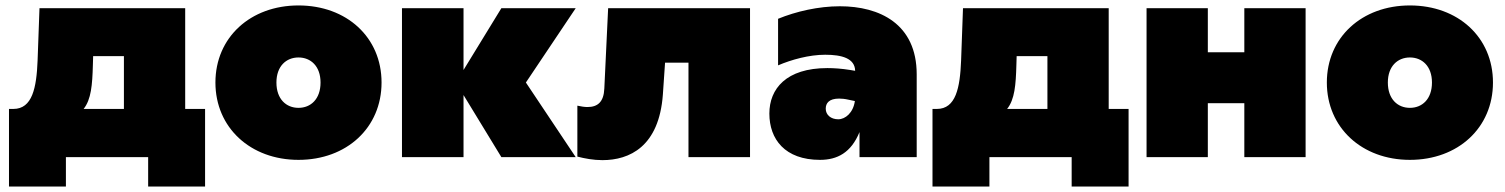

<svg xmlns="http://www.w3.org/2000/svg" viewBox="-20 -577 5527 705"><path d="M13 108H222V0H524V108H733V-177H660V-547H125L118 -354C114 -255 99 -177 29 -177H13ZM287 -177C315 -212 319 -266 321 -337L322 -371H435V-177Z M1076 10C1253 10 1381 -108 1381 -274C1381 -440 1253 -557 1076 -557C900 -557 771 -440 771 -274C771 -108 900 10 1076 10ZM1076 -181C1031 -181 995 -213 995 -274C995 -334 1031 -366 1076 -366C1121 -366 1157 -334 1157 -274C1157 -213 1121 -181 1076 -181Z M1821 0H2094L1911 -274L2094 -547H1821L1682 -320V-547H1456V0H1682V-228Z M2508 0H2734V-547H2213L2199 -252C2197 -203 2175 -184 2137 -184C2126 -184 2114 -186 2100 -189V-2C2127 5 2159 11 2192 11C2291 11 2400 -38 2414 -230L2422 -347H2508Z M3136 0H3346V-304C3346 -490 3209 -554 3064 -554C2985 -554 2903 -535 2837 -508V-337C2886 -358 2951 -376 3010 -376C3071 -376 3119 -363 3120 -317L3102 -320C3071 -325 3043 -327 3018 -327C2867 -327 2805 -251 2805 -160C2805 -66 2862 10 2991 10C3054 10 3105 -16 3136 -92ZM3012 -178C3012 -198 3024 -215 3061 -215C3070 -215 3082 -214 3095 -211L3119 -206C3113 -163 3084 -139 3058 -139C3031 -139 3012 -155 3012 -178Z M3404 108H3613V0H3915V108H4124V-177H4051V-547H3516L3509 -354C3505 -255 3490 -177 3420 -177H3404ZM3678 -177C3706 -212 3710 -266 3712 -337L3713 -371H3826V-177Z M4190 0H4415V-198H4549V0H4774V-547H4549V-385H4415V-547H4190Z M5157 10C5334 10 5462 -108 5462 -274C5462 -440 5334 -557 5157 -557C4981 -557 4852 -440 4852 -274C4852 -108 4981 10 5157 10ZM5157 -181C5112 -181 5076 -213 5076 -274C5076 -334 5112 -366 5157 -366C5202 -366 5238 -334 5238 -274C5238 -213 5202 -181 5157 -181Z"/></svg>

Font: Chess Sans Black
Style: Regular
Weight: 900
Designer: Wolf Bōese
Foundry: Wolf Bōese
Version: Version 7.223;Glyphs 3.3 (3306)